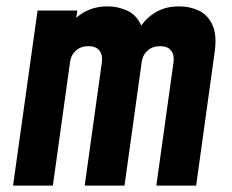

<svg xmlns="http://www.w3.org/2000/svg" viewBox="-20 -583 730 603"><path d="M21 0 98 -550H223L219.5 -527Q259.5 -563 318 -563Q350.5 -563 379.8 -549.5Q409 -536 423.5 -503Q444.5 -531.5 473.8 -547.2Q503 -563 543 -563Q575.5 -563 603.8 -550Q632 -537 647 -505.2Q662 -473.5 654 -418L596 0H471L525 -388Q528 -410.5 517.2 -424.2Q506.5 -438 483 -438Q459 -438 443.5 -424.2Q428 -410.5 425 -388L371 0H246L300 -388Q303 -410.5 292.2 -424.2Q281.5 -438 258 -438Q234 -438 218.5 -424.2Q203 -410.5 200 -388L146 0Z"/></svg>

Font: Mohave
Style: Bold Italic
Weight: 700
Italic angle: -8°
Designer: Gumpita Rahayu
Foundry: Tokotype
Version: Version 2.003; ttfautohint (v1.8.3)